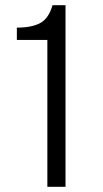

<svg xmlns="http://www.w3.org/2000/svg" viewBox="-20 -720 398 740"><path d="M162.5 0V-566H45V-613.5Q102 -613.5 134.8 -631Q167.5 -648.5 182.5 -700H232.5V0Z"/></svg>

Font: Overpass Light
Style: Regular
Weight: 300
Designer: Delve Withrington, Dave Bailey, Thomas Jockin
Foundry: Delve Fonts LLC
Version: Version 4.000; ttfautohint (v1.8.3)